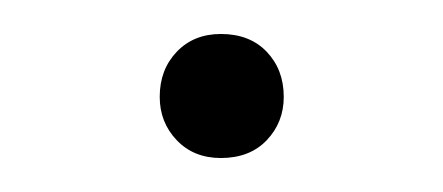

<svg xmlns="http://www.w3.org/2000/svg" viewBox="-20 -489 261 113"><path d="M74 -432Q74 -448 84 -458.5Q94 -469 110 -469Q127 -469 137 -458.5Q147 -448 147 -432Q147 -417 137 -406.5Q127 -396 110 -396Q94 -396 84 -406.5Q74 -417 74 -432Z"/></svg>

Font: Cambay Devanagari
Style: Regular
Weight: 400
Designer: Pooja Saxena
Foundry: Pooja Saxena
Version: Version 1.180;PS 001.180;hotconv 1.0.70;makeotf.lib2.5.58329